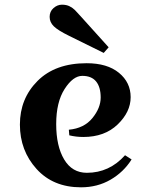

<svg xmlns="http://www.w3.org/2000/svg" viewBox="-20 -785 637 820"><path d="M351 -47Q447 -47 514 -122L542 -104Q508 -50 452 -17.5Q396 15 326 15Q207 15 136 -63.5Q65 -142 65 -253Q65 -364 140.5 -439.5Q216 -515 350 -515Q438 -515 488 -474Q538 -433 538 -370Q538 -307 482.5 -253.5Q427 -200 336 -200Q305 -200 276 -207L274 -231Q339 -237 374.5 -280.5Q410 -324 410 -368.5Q410 -413 390.5 -437Q371 -461 331.5 -461Q292 -461 256 -405Q220 -349 220 -255Q220 -161 254 -104Q288 -47 351 -47ZM325 -715 444 -583 423 -559 275 -632Q228 -655 210 -672.5Q192 -690 192 -713Q192 -736 208.5 -750.5Q225 -765 244.5 -765Q264 -765 277.5 -758Q291 -751 299.5 -742.5Q308 -734 325 -715Z"/></svg>

Font: Croissant One
Style: Regular
Weight: 400
Designer: Eduardo Rodriguez Tunni
Foundry: Eduardo Rodriguez Tunni
Version: Version 1.001